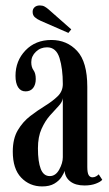

<svg xmlns="http://www.w3.org/2000/svg" viewBox="-20 -675 400 706"><path d="M135 10.5Q89 10.5 58 -21.8Q27 -54 27 -117.5Q27 -165 45.5 -196.2Q64 -227.5 91.5 -248.5Q119 -269.5 146.2 -286.2Q173.5 -303 192.2 -321.2Q211 -339.5 211 -366Q211 -422.5 198.8 -461.8Q186.5 -501 153 -501Q129 -501 112 -484.8Q95 -468.5 95 -446.5Q95 -428 103.2 -416.8Q111.5 -405.5 111.5 -384.5Q111.5 -364 101.8 -351.5Q92 -339 74 -339Q56 -339 46.5 -354.2Q37 -369.5 37 -396Q37 -451.5 73.8 -489.8Q110.5 -528 169 -528Q226 -528 263.5 -487.8Q301 -447.5 301 -355.5V-61.5Q301 -39.5 306 -31.2Q311 -23 320 -23Q327.5 -23 333.8 -26.8Q340 -30.5 343 -34L356 -14Q350 -6.5 332.5 0.2Q315 7 290.5 7Q257.5 7 238.5 -7.8Q219.5 -22.5 217.5 -47Q215 -37.5 206 -23.8Q197 -10 179.8 0.2Q162.5 10.5 135 10.5ZM163 -27.5Q184.5 -27.5 197.8 -51.5Q211 -75.5 211 -97V-314Q209.5 -300 195.5 -285.2Q181.5 -270.5 163.8 -250.5Q146 -230.5 132.8 -201.2Q119.5 -172 119.5 -129.5Q119.5 -80.5 129.8 -54Q140 -27.5 163 -27.5ZM231.5 -554 129.5 -598.5Q116 -604.5 108 -611.8Q100 -619 100 -631.5Q100 -642 107.2 -648.5Q114.5 -655 126.5 -655Q136.5 -655 143.8 -651Q151 -647 158 -641L242 -567Z"/></svg>

Font: Imbue 50pt Medium
Style: Regular
Weight: 500
Designer: Tyler Finck
Foundry: Etcetera Type Company
Version: Version 1.102; ttfautohint (v1.8.3)